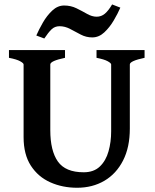

<svg xmlns="http://www.w3.org/2000/svg" viewBox="-20 -844 708 878"><path d="M332.5 14.6Q265.6 14.6 210 -10.3Q154.3 -35.2 121.1 -86.4Q87.9 -137.7 87.9 -216.8V-549.3Q87.9 -555.2 72 -564Q56.2 -572.8 21 -579.6V-615.2H277.3V-579.6Q210 -565.4 210 -549.3V-248.5Q210 -154.8 244.6 -105.5Q279.3 -56.2 362.8 -56.2Q409.2 -56.2 436.8 -82.8Q464.4 -109.4 476.3 -152.1Q488.3 -194.8 488.3 -243.2V-549.3Q488.3 -555.2 472.4 -564Q456.5 -572.8 421.4 -579.6V-615.2H641.1V-579.6Q573.7 -565.4 573.7 -549.3V-255.9Q573.7 -170.4 542.7 -109.9Q511.7 -49.3 457.3 -17.3Q402.8 14.6 332.5 14.6ZM182.6 -668 146 -681.6Q157.7 -708.5 176 -740.5Q194.3 -772.5 219 -795.7Q243.7 -818.8 273.4 -818.8Q303.7 -818.8 329.6 -806.2Q355.5 -793.5 378.2 -780.5Q400.9 -767.6 421.9 -767.6Q443.4 -767.6 459.7 -781.5Q476.1 -795.4 492.7 -823.7L530.3 -809.1Q519 -782.7 500.2 -750.7Q481.4 -718.8 456.8 -695.8Q432.1 -672.9 401.9 -672.9Q374 -672.9 349.4 -685.8Q324.7 -698.7 301 -711.4Q277.3 -724.1 252.4 -724.1Q230.5 -724.1 215.6 -709.7Q200.7 -695.3 182.6 -668Z"/></svg>

Font: David Libre
Style: Bold
Weight: 700
Designer: Ismar David, J. Victor Gaultney, Annie Olsen and Meir Sadan
Foundry: Monotype Imaging Inc. & SIL International
Version: Version 1.100; ttfautohint (v1.8.4.7-5d5b)